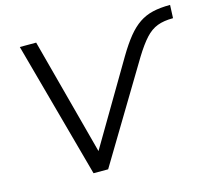

<svg xmlns="http://www.w3.org/2000/svg" viewBox="-102 -837 1060 960"><g transform="rotate(-15 427.5 -357.0)"><path d="M267.9 0 75.1 -705H159.8L329.7 -65.8H299.9L571.1 -525.1Q604 -580.4 633.6 -616.8Q663.3 -653.2 695 -674.6Q726.8 -696 765.5 -705Q804.2 -713.9 855.3 -713.9L852.4 -646Q804.5 -646 771 -633.3Q737.5 -620.5 708.7 -589Q679.9 -557.5 645.4 -501.5L343.5 0Z"/></g></svg>

Font: Mulish ExtraLight
Style: Italic
Weight: 200
Italic angle: -9°
Designer: Vernon Adams
Foundry: Vernon Adams
Version: Version 3.603